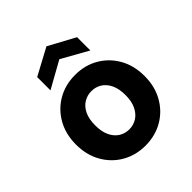

<svg xmlns="http://www.w3.org/2000/svg" viewBox="-200 -863 1011 1011"><g transform="rotate(-45 305.5 -357.5)"><path d="M305 12Q233 12 175 -21.5Q117 -55 83.5 -114.5Q50 -174 50 -251Q50 -328 83.5 -387.5Q117 -447 175 -480.5Q233 -514 306 -514Q379 -514 436.5 -480.5Q494 -447 527.5 -388Q561 -329 561 -251Q561 -174 527.5 -114.5Q494 -55 436 -21.5Q378 12 305 12ZM305 -109Q337 -109 362.5 -125Q388 -141 403.5 -172.5Q419 -204 419 -251Q419 -298 404 -329.5Q389 -361 363.5 -377Q338 -393 306 -393Q275 -393 249 -377Q223 -361 208 -329.5Q193 -298 193 -251Q193 -204 208 -172.5Q223 -141 248.5 -125Q274 -109 305 -109ZM157 -548V-647L306 -727L454 -647V-548L306 -631Z"/></g></svg>

Font: DM Sans 16pt ExtraBold
Style: Regular
Weight: 800
Version: Version 4.004;gftools[0.9.30]